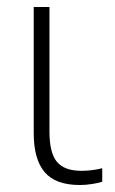

<svg xmlns="http://www.w3.org/2000/svg" viewBox="-20 -513 325 542"><path d="M119.6 -493.2V-142.1Q119.6 -81.1 140.9 -55.9Q162.1 -30.8 210 -30.8Q239.3 -30.8 268.6 -38.1V0Q259.3 3.4 240.7 6.3Q222.2 9.3 205.6 9.3Q136.7 9.3 106 -27.1Q75.2 -63.5 75.2 -137.2V-493.2Z"/></svg>

Font: Bpm'online Open Sans Light
Style: Regular
Weight: 300
Foundry: Ascender Corporation
Version: Version 1.10